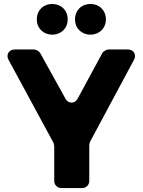

<svg xmlns="http://www.w3.org/2000/svg" viewBox="-20 -950 720 970"><path d="M244 -775C289 -775 322 -807 322 -852C322 -898 289 -930 244 -930C199 -930 166 -898 166 -852C166 -807 199 -775 244 -775ZM437 -775C482 -775 515 -807 515 -852C515 -898 482 -930 437 -930C392 -930 359 -898 359 -852C359 -807 392 -775 437 -775ZM435 -234 657 -648C671 -674 655 -700 627 -700H528C518 -700 502 -691 497 -682L372 -451C358 -425 325 -425 311 -451L183 -682C178 -691 162 -700 152 -700H54C25 -700 9 -673 23 -648L250 -229C251 -227 254 -214 254 -212V-35C254 -16 270 0 289 0H396C415 0 431 -16 431 -35V-217C431 -220 434 -232 435 -234Z"/></svg>

Font: Trueno
Style: RoundBd
Weight: 700
Designer: Julieta Ulanovsky, Jasper
Foundry: Julieta Ulanovsky, Cannot Into Space Fonts
Version: Version 3.001